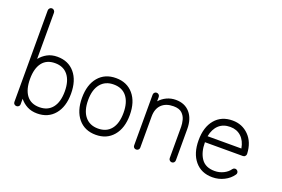

<svg xmlns="http://www.w3.org/2000/svg" viewBox="-98 -1052 2030 1382"><g transform="rotate(20 916.5 -360.5)"><path d="M99 14Q89 14 82 7.5Q75 1 75 -9V-710Q75 -720 82 -727.5Q89 -735 99 -735Q109 -735 116 -727.5Q123 -720 123 -710V-356Q146 -385 179 -403Q212 -421 256 -421Q340 -421 389 -363Q438 -305 438 -204Q438 -104 389 -45.5Q340 13 256 13Q212 13 179 -4.5Q146 -22 123 -51V-9Q123 1 116 7.5Q109 14 99 14ZM256 -35Q320 -35 355 -79Q390 -123 390 -204Q390 -284 355 -328Q320 -372 256 -372Q191 -372 157.5 -328Q124 -284 124 -204Q124 -123 157.5 -79Q191 -35 256 -35Z M705 13Q620 13 571 -45.5Q522 -104 522 -204Q522 -305 571 -363Q620 -421 705 -421Q789 -421 838.5 -363Q888 -305 888 -204Q888 -104 838.5 -45.5Q789 13 705 13ZM705 -35Q770 -35 805 -79Q840 -123 840 -204Q840 -284 805 -328Q770 -372 705 -372Q641 -372 605 -328Q569 -284 569 -204Q569 -123 605 -79Q641 -35 705 -35Z M1015 13Q1005 13 998.5 6.5Q992 0 992 -10V-398Q992 -408 998.5 -415Q1005 -422 1015 -422Q1025 -422 1032 -415Q1039 -408 1039 -398V-365Q1062 -391 1094 -406Q1126 -421 1163 -421Q1232 -421 1271.5 -375.5Q1311 -330 1311 -252V-12Q1311 -2 1304.5 5Q1298 12 1288 12Q1278 12 1271 5Q1264 -2 1264 -12V-252Q1264 -275 1257 -303Q1250 -331 1228.5 -351.5Q1207 -372 1163 -372Q1105 -372 1072 -340Q1039 -308 1039 -249V-10Q1039 0 1032 6.5Q1025 13 1015 13Z M1598 13Q1513 13 1464 -45.5Q1415 -104 1415 -204Q1415 -305 1464 -363Q1513 -421 1598 -421Q1672 -421 1722.5 -370Q1773 -319 1777 -232V-229Q1777 -220 1770 -213Q1764 -206 1753 -206H1463Q1463 -129 1495.5 -82Q1528 -35 1598 -35Q1634 -35 1665.5 -50.5Q1697 -66 1714 -91Q1720 -99 1729.5 -101Q1739 -103 1747 -97Q1755 -92 1757 -82Q1759 -72 1753 -64Q1729 -29 1687.5 -8Q1646 13 1598 13ZM1466 -253H1725Q1715 -310 1681.5 -341Q1648 -372 1598 -372Q1544 -372 1510.5 -341Q1477 -310 1466 -253Z"/></g></svg>

Font: Zen Kurenaido
Style: ARC
Weight: 400
Designer: Yoshimichi Ohira
Foundry: Positype
Version: Version 1.001